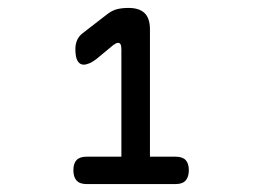

<svg xmlns="http://www.w3.org/2000/svg" viewBox="-20 -904 640 484"><path d="M198 -440Q181 -440 173 -449Q165 -458 165 -475Q165 -492 173 -500.5Q181 -509 198 -509H286V-779Q286 -788 284 -792Q282 -796 278 -796Q275 -796 272 -794.5Q269 -793 265 -790L224 -756Q214 -748 205.5 -744.5Q197 -741 191 -741Q181 -741 175.5 -750.5Q170 -760 170 -780Q170 -793 174.5 -803Q179 -813 188 -820L250 -868Q263 -878 275.5 -881Q288 -884 304 -884Q331 -884 344.5 -871Q358 -858 358 -830V-509H423Q440 -509 448 -500.5Q456 -492 456 -475Q456 -458 448 -449Q440 -440 423 -440Z"/></svg>

Font: Maple Mono Normal
Style: Regular
Weight: 400
Monospace: yes
Designer: subframe7536
Version: Version 7.000